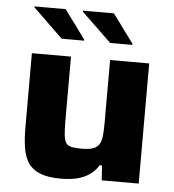

<svg xmlns="http://www.w3.org/2000/svg" viewBox="-52 -756 737 812"><g transform="rotate(5 317.0 -350.0)"><path d="M236 8Q181 8 147.5 -5.5Q114 -19 97 -45Q80 -71 74 -108.5Q68 -146 68 -195V-510H234V-241Q234 -200 236.5 -177Q239 -154 247 -143Q255 -132 271 -129Q287 -126 314 -126Q343 -126 360.5 -132Q378 -138 386.5 -151.5Q395 -165 397.5 -187.5Q400 -210 400 -243V-510H566V0H409L405 -63H395Q380 -38 356.5 -22Q333 -6 303 1Q273 8 236 8ZM488 -582H394L267 -704V-708H399L488 -587ZM283 -582H188L62 -704V-708H194L283 -587Z"/></g></svg>

Font: Saira SemiExpanded
Style: Bold
Weight: 700
Width: 6
Designer: Hector Gatti with collaboration of the Omnibus-Type team
Foundry: Omnibus-Type
Version: Version 1.101